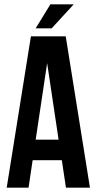

<svg xmlns="http://www.w3.org/2000/svg" viewBox="-20 -868 447 888"><path d="M396 0H285L266 -127H131L112 0H11L123 -700H284ZM145 -222H251L198 -576ZM321 -848 219 -737H145L213 -848Z"/></svg>

Font: BebasNeueW03-Regular
Style: Regular
Weight: 400
Designer: Ryoichi Tsunekawa
Foundry: Ryoichi Tsunekawa
Version: Version 1.30